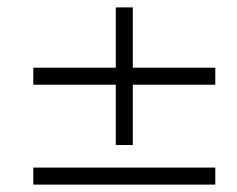

<svg xmlns="http://www.w3.org/2000/svg" viewBox="-20 -586 640 519"><path d="M293 -566H339V-403H562V-357H339V-194H293V-357H70V-403H293ZM562 -133V-87H70V-133Z"/></svg>

Font: Coconat
Style: Regular
Weight: 400
Designer: Sara Lavazza
Foundry: Collletttivo
Version: Version 1.000;Glyphs 3.2 (3217)